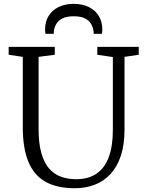

<svg xmlns="http://www.w3.org/2000/svg" viewBox="-20 -992 775 1020"><path d="M378 8Q282 8 220.8 -27Q159.5 -62 130.2 -134Q101 -206 101 -316.5V-690L26 -701V-743H271V-701L185 -690V-308Q185 -230 199.8 -178.2Q214.5 -126.5 241.5 -96Q268.5 -65.5 305 -52.8Q341.5 -40 385.5 -40Q449.5 -40 492.8 -69.5Q536 -99 557.8 -157.2Q579.5 -215.5 579.5 -301V-689L497 -701V-743H717V-701L641.5 -690V-305Q641.5 -223.5 622 -164.5Q602.5 -105.5 566.8 -67.2Q531 -29 483 -10.5Q435 8 378 8ZM371.5 -971.5Q418 -971.5 452.2 -954.5Q486.5 -937.5 505 -906.8Q523.5 -876 523.5 -835.5Q523.5 -830.5 523 -824.5Q522.5 -818.5 521.5 -812.5H477.5Q477.5 -815.5 477.5 -820Q477.5 -824.5 476.5 -829.5Q474 -847.5 464 -865Q454 -882.5 431.8 -894Q409.5 -905.5 371.5 -905.5Q333.5 -905.5 311.5 -894Q289.5 -882.5 279.2 -865Q269 -847.5 266.5 -829.5Q266 -824.5 265.8 -820Q265.5 -815.5 265.5 -812.5H221.5Q220.5 -818.5 220 -824.5Q219.5 -830.5 219.5 -835.5Q219.5 -876 238 -906.8Q256.5 -937.5 290.8 -954.5Q325 -971.5 371.5 -971.5Z"/></svg>

Font: Merriweather 24pt Light
Style: Regular
Weight: 300
Designer: Eben Sorkin
Foundry: Eben Sorkin
Version: Version 2.100